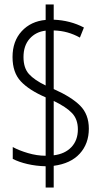

<svg xmlns="http://www.w3.org/2000/svg" viewBox="-20 -780 452 858"><path d="M184 -37Q141 -38 102.5 -47Q64 -56 37 -70V-123Q64 -108 104.5 -96Q145 -84 184 -84V-345Q110 -377 73 -416.5Q36 -456 36 -525Q36 -596 77 -640.5Q118 -685 184 -691V-760H220V-692Q294 -689 355 -657L337 -612Q310 -627 281.5 -635Q253 -643 220 -644V-382Q299 -347 338 -308Q377 -269 377 -205Q377 -138 336.5 -93.5Q296 -49 220 -39V58H184ZM184 -643Q140 -638 112.5 -607Q85 -576 85 -525Q85 -476 109.5 -449Q134 -422 184 -398ZM220 -86Q270 -92 299 -122.5Q328 -153 328 -202Q328 -247 302 -274.5Q276 -302 220 -329Z"/></svg>

Font: Noto Sans Sinhala ExtraCondensed Light
Style: Regular
Weight: 300
Width: 2
Designer: Jelle Bosma - Monotype Design Team
Foundry: Monotype Imaging Inc.
Version: Version 2.006; ttfautohint (v1.8.4.7-5d5b)